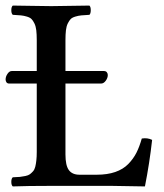

<svg xmlns="http://www.w3.org/2000/svg" viewBox="-23 -667 587 689"><path d="M324.2 -40Q362.3 -40 390.6 -49.8Q418.9 -59.6 437.3 -78.4Q455.6 -97.2 466.6 -118.9Q477.5 -140.6 485.8 -169.9Q506.3 -173.3 522.9 -165Q513.7 -82 497.1 2Q404.8 0 377 0H161.1Q74.7 0 22.9 2Q17.6 -2.4 17.6 -14.4Q17.6 -26.4 22.9 -30.8Q39.1 -31.2 48.3 -32.2Q57.6 -33.2 68.1 -35.4Q78.6 -37.6 84.2 -41.7Q89.8 -45.9 95.5 -52.2Q101.1 -58.6 103.5 -68.4Q106 -78.1 107.4 -91.1Q108.9 -104 108.9 -122.1V-367.2H9.8Q3.4 -367.2 0.2 -371.6Q-2.9 -376 -2.9 -381.8Q-2.9 -392.1 3.9 -402.1Q10.7 -412.1 19 -412.1H108.9V-522.9Q108.9 -543.9 107.2 -558.3Q105.5 -572.8 100.6 -582.8Q95.7 -592.8 90.3 -598.4Q85 -604 73.7 -607.4Q62.5 -610.8 52 -611.8Q41.5 -612.8 22.9 -613.8Q17.6 -618.2 17.6 -630.4Q17.6 -642.6 22.9 -647Q37.6 -647 89.4 -646Q141.1 -645 161.1 -645Q181.6 -645 297.9 -647Q302.7 -642.6 302.7 -630.4Q302.7 -618.2 297.9 -613.8Q279.3 -612.8 268.8 -611.8Q258.3 -610.8 247.1 -607.4Q235.8 -604 230.5 -598.4Q225.1 -592.8 220.2 -582.8Q215.3 -572.8 213.6 -558.3Q211.9 -543.9 211.9 -522.9V-412.1H350.1Q356.9 -412.1 360.4 -407.7Q363.8 -403.3 363.8 -397.9Q363.8 -387.2 356.4 -377.2Q349.1 -367.2 339.8 -367.2H211.9V-112.8Q211.9 -73.2 224.1 -56.6Q236.3 -40 262.2 -40Z"/></svg>

Font: Common Serif Medium
Style: Regular
Weight: 500
Designer: Philipp H. Poll, Khaled Hosny
Foundry: Stefan Peev, Context Ltd.
Version: Version 1.026